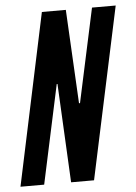

<svg xmlns="http://www.w3.org/2000/svg" viewBox="-60 -728 544 767"><g transform="rotate(-5 212.0 -344.0)"><path d="M-9 0 137 -688H233L253 -312H257L338 -688H433L286 0H194L174 -396H171L86 0Z"/></g></svg>

Font: Saira UltraCondensed
Style: Bold Italic
Weight: 700
Width: 1
Italic angle: -12°
Designer: Hector Gatti with collaboration of the Omnibus-Type team
Foundry: Omnibus-Type
Version: Version 1.101